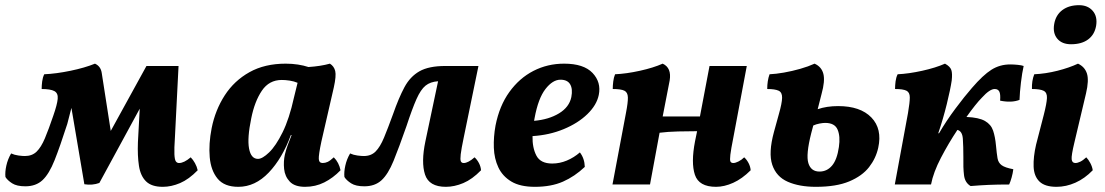

<svg xmlns="http://www.w3.org/2000/svg" viewBox="-31 -713 4269 742"><path d="M598 9Q555 9 533.5 -12Q512 -33 506 -72Q500 -111 502 -163L509 -293L353 -6Q326 4 295 -1L245 -296L229 -234Q201 -147 180 -94Q159 -41 133.5 -17Q108 7 67 7Q34 7 16 -4.5Q-2 -16 -10 -29Q-12 -48 -6.5 -73Q-1 -98 12 -120Q25 -114 40.5 -112Q56 -110 65 -110Q93 -110 110.5 -127Q128 -144 142.5 -178.5Q157 -213 175 -266Q190 -309 192 -331Q194 -353 179 -361Q164 -369 130 -369Q130 -383 132 -398.5Q134 -414 140 -426Q186 -428 241.5 -439.5Q297 -451 336 -467Q358 -457 362 -432L397 -207L535 -458H659L645 -182Q642 -138 643 -117Q644 -96 648.5 -89.5Q653 -83 661 -83Q680 -83 706 -105Q715 -96 722.5 -82.5Q730 -69 733 -55Q699 -20 665 -5.5Q631 9 598 9Z M1244 -467Q1260 -457 1264.5 -438.5Q1269 -420 1259 -375L1211 -166Q1200 -114 1201 -98.5Q1202 -83 1216 -83Q1226 -83 1235.5 -87.5Q1245 -92 1259 -105Q1279 -85 1285 -55Q1256 -25 1222 -8Q1188 9 1148 9Q1108 9 1089 -11Q1070 -31 1067 -60Q1064 -89 1070 -116Q1074 -133 1081 -152.5Q1088 -172 1096 -191H1093Q1060 -101 1007.5 -46Q955 9 890 9Q836 9 810 -22.5Q784 -54 779.5 -105.5Q775 -157 787 -218Q801 -288 837.5 -344.5Q874 -401 933 -434Q992 -467 1073 -467Q1098 -467 1120.5 -463.5Q1143 -460 1161 -454Q1208 -457 1244 -467ZM940 -256Q924 -179 931.5 -139Q939 -99 966 -99Q983 -99 1009 -124Q1035 -149 1061 -201.5Q1087 -254 1105 -336L1119 -393Q1105 -399 1088.5 -401.5Q1072 -404 1058 -404Q1009 -404 981 -362.5Q953 -321 940 -256Z M1692 9Q1627 9 1611.5 -38.5Q1596 -86 1613 -167L1662 -399Q1632 -397 1613.5 -382Q1595 -367 1578.5 -330Q1562 -293 1540 -226Q1511 -143 1490 -91.5Q1469 -40 1443.5 -16.5Q1418 7 1377 7Q1344 7 1326 -4.5Q1308 -16 1300 -29Q1298 -48 1303.5 -73Q1309 -98 1322 -120Q1335 -114 1350.5 -112Q1366 -110 1375 -110Q1403 -110 1420.5 -127.5Q1438 -145 1453 -181Q1468 -217 1488 -272Q1510 -335 1532 -376Q1554 -417 1590 -437.5Q1626 -458 1690 -458H1818L1761 -181Q1752 -138 1749.5 -117Q1747 -96 1750 -89.5Q1753 -83 1761 -83Q1778 -83 1803 -105Q1813 -96 1820 -82.5Q1827 -69 1828 -55Q1794 -20 1759.5 -5.5Q1725 9 1692 9Z M2036 9Q1979 9 1945 -11.5Q1911 -32 1895 -66Q1879 -100 1877.5 -142Q1876 -184 1884 -228Q1899 -304 1937.5 -357.5Q1976 -411 2030.5 -439Q2085 -467 2149 -467Q2225 -467 2259 -431Q2293 -395 2283 -346Q2275 -307 2239 -272Q2203 -237 2147.5 -214Q2092 -191 2027 -187Q2026 -142 2042 -111.5Q2058 -81 2103 -81Q2132 -81 2159.5 -92.5Q2187 -104 2210 -124Q2228 -101 2229 -68Q2190 -31 2144.5 -11Q2099 9 2036 9ZM2035 -257Q2034 -251 2033 -246Q2090 -251 2129.5 -275Q2169 -299 2177 -338Q2183 -369 2172.5 -387Q2162 -405 2135 -405Q2105 -405 2077 -369Q2049 -333 2035 -257Z M2336 0 2388 -276Q2396 -317 2395.5 -336.5Q2395 -356 2382 -362.5Q2369 -369 2337 -369Q2337 -383 2339 -398.5Q2341 -414 2346 -426Q2390 -428 2442 -439.5Q2494 -451 2530 -467Q2565 -451 2557 -402L2530 -263H2674L2711 -458H2855L2803 -181Q2794 -136 2791.5 -115Q2789 -94 2792 -88.5Q2795 -83 2803 -83Q2811 -83 2823 -89Q2835 -95 2845 -105Q2855 -96 2862 -82.5Q2869 -69 2870 -55Q2837 -22 2802.5 -6.5Q2768 9 2736 9Q2670 9 2654.5 -37.5Q2639 -84 2655 -167L2663 -206Q2629 -206 2589.5 -205Q2550 -204 2518 -200L2481 0Z M3122 9Q3058 9 3013.5 -10.5Q2969 -30 2953.5 -76Q2938 -122 2960 -203L2979 -272Q2991 -314 2991.5 -335Q2992 -356 2978 -362.5Q2964 -369 2934 -369Q2934 -401 2943 -426Q2967 -427 2998.5 -432.5Q3030 -438 3061.5 -447Q3093 -456 3117 -467Q3144 -455 3151 -427.5Q3158 -400 3144 -350L3129 -291Q3164 -303 3208 -303Q3294 -303 3336.5 -259Q3379 -215 3363 -142Q3354 -101 3327.5 -67Q3301 -33 3251 -12Q3201 9 3122 9ZM3104 -198Q3083 -115 3093 -82.5Q3103 -50 3136 -50Q3165 -50 3184.5 -73Q3204 -96 3211 -145Q3217 -186 3206 -212Q3195 -238 3158 -238Q3149 -238 3136 -235.5Q3123 -233 3112 -228Z M3427 0 3478 -276Q3485 -317 3485 -336.5Q3485 -356 3472 -362.5Q3459 -369 3428 -369Q3428 -383 3430 -398.5Q3432 -414 3438 -426Q3481 -428 3533 -439.5Q3585 -451 3621 -467Q3641 -456 3645.5 -442.5Q3650 -429 3647 -402Q3642 -368 3628 -311Q3614 -254 3595 -198H3598Q3626 -246 3661.5 -293.5Q3697 -341 3725 -373Q3768 -423 3800.5 -443.5Q3833 -464 3873 -464Q3886 -464 3901.5 -462.5Q3917 -461 3925 -458Q3919 -432 3914.5 -394Q3910 -356 3909 -327Q3878 -315 3834 -324Q3836 -349 3831 -359Q3826 -369 3813 -369Q3794 -369 3764 -336Q3752 -324 3736.5 -304.5Q3721 -285 3704 -261Q3752 -259 3775.5 -245.5Q3799 -232 3807 -208Q3815 -184 3818 -151Q3821 -119 3824 -101.5Q3827 -84 3840 -74.5Q3853 -65 3885 -59Q3883 -43 3878.5 -27Q3874 -11 3869 0Q3824 0 3790 1.5Q3756 3 3720 6Q3698 -7 3694.5 -36Q3691 -65 3692 -106Q3692 -147 3690 -176.5Q3688 -206 3669 -211Q3635 -160 3605.5 -103.5Q3576 -47 3567 0Z M4052 9Q4007 9 3986 -11.5Q3965 -32 3963.5 -69Q3962 -106 3973 -154L4003 -270Q4014 -313 4015 -334Q4016 -355 4002.5 -362Q3989 -369 3957 -369Q3956 -401 3966 -426Q4010 -428 4055.5 -439.5Q4101 -451 4135 -467Q4161 -455 4169.5 -429Q4178 -403 4166 -352L4121 -162Q4109 -112 4110.5 -97.5Q4112 -83 4125 -83Q4133 -83 4143.5 -88Q4154 -93 4167 -105Q4175 -97 4182.5 -83Q4190 -69 4192 -55Q4161 -23 4125 -7Q4089 9 4052 9ZM4108 -542Q4073 -542 4055 -563.5Q4037 -585 4043 -620Q4049 -655 4074.5 -674Q4100 -693 4139 -693Q4173 -693 4192 -671Q4211 -649 4205 -613Q4199 -579 4174 -560.5Q4149 -542 4108 -542Z"/></svg>

Font: Vollkorn
Style: Bold Italic
Weight: 700
Italic angle: -11°
Designer: Friedrich Althausen
Foundry: Friedrich Althausen
Version: Version 5.000; ttfautohint (v1.8.3)